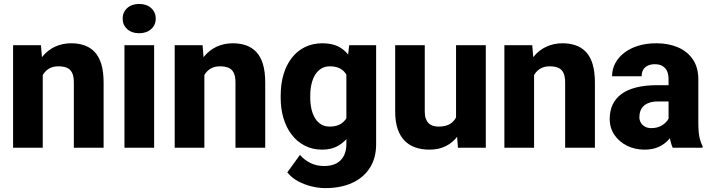

<svg xmlns="http://www.w3.org/2000/svg" viewBox="-20 -761 3666 989"><path d="M200.2 -415.5V0H47.4V-528.3H190.9ZM180.2 -282.7 142.1 -281.7Q142.1 -341.3 156.7 -388.7Q171.4 -436 198.5 -469.5Q225.6 -502.9 263.4 -520.5Q301.3 -538.1 347.2 -538.1Q384.3 -538.1 415 -527.3Q445.8 -516.6 468 -492.9Q490.2 -469.2 502 -430.4Q513.7 -391.6 513.7 -335V0H360.4V-335.4Q360.4 -368.7 351.1 -386.7Q341.8 -404.8 324 -412.1Q306.2 -419.4 280.8 -419.4Q253.9 -419.4 234.9 -408.9Q215.8 -398.4 203.6 -379.9Q191.4 -361.3 185.8 -336.4Q180.2 -311.5 180.2 -282.7Z M773.9 -528.3V0H621.1V-528.3ZM611.8 -665Q611.8 -698.2 635.3 -719.5Q658.7 -740.7 696.8 -740.7Q734.9 -740.7 758.5 -719.5Q782.2 -698.2 782.2 -665Q782.2 -632.3 758.5 -611.1Q734.9 -589.8 696.8 -589.8Q658.7 -589.8 635.3 -611.1Q611.8 -632.3 611.8 -665Z M1032.7 -415.5V0H879.9V-528.3H1023.4ZM1012.7 -282.7 974.6 -281.7Q974.6 -341.3 989.3 -388.7Q1003.9 -436 1031 -469.5Q1058.1 -502.9 1095.9 -520.5Q1133.8 -538.1 1179.7 -538.1Q1216.8 -538.1 1247.6 -527.3Q1278.3 -516.6 1300.5 -492.9Q1322.8 -469.2 1334.5 -430.4Q1346.2 -391.6 1346.2 -335V0H1192.9V-335.4Q1192.9 -368.7 1183.6 -386.7Q1174.3 -404.8 1156.5 -412.1Q1138.7 -419.4 1113.3 -419.4Q1086.4 -419.4 1067.4 -408.9Q1048.3 -398.4 1036.1 -379.9Q1023.9 -361.3 1018.3 -336.4Q1012.7 -311.5 1012.7 -282.7Z M1778.8 -528.3H1917.5V-19Q1917.5 53.7 1884.5 104.5Q1851.6 155.3 1793 181.6Q1734.4 208 1655.8 208Q1621.6 208 1584.5 199Q1547.4 189.9 1514.6 172.1Q1481.9 154.3 1460 127L1524.9 37.1Q1547.4 62.5 1578.6 78.4Q1609.9 94.2 1649.9 94.2Q1686.5 94.2 1711.9 81.1Q1737.3 67.9 1750.7 42.5Q1764.2 17.1 1764.2 -19V-404.8ZM1425.8 -257.8V-268.1Q1425.8 -328.1 1440.4 -377.7Q1455.1 -427.2 1483.2 -463.1Q1511.2 -499 1551 -518.6Q1590.8 -538.1 1640.6 -538.1Q1694.3 -538.1 1729.5 -517.8Q1764.6 -497.6 1786.6 -461.2Q1808.6 -424.8 1821.3 -375.7Q1834 -326.7 1841.8 -269.5V-252Q1834 -197.3 1819.3 -149.9Q1804.7 -102.5 1781.2 -66.7Q1757.8 -30.8 1722.9 -10.5Q1688 9.8 1639.6 9.8Q1590.3 9.8 1550.8 -10.3Q1511.2 -30.3 1483.2 -66.4Q1455.1 -102.5 1440.4 -151.4Q1425.8 -200.2 1425.8 -257.8ZM1578.1 -268.1V-257.8Q1578.1 -226.6 1584.2 -199.7Q1590.3 -172.9 1602.8 -152.3Q1615.2 -131.8 1634 -120.4Q1652.8 -108.9 1678.2 -108.9Q1715.3 -108.9 1738.5 -124.8Q1761.7 -140.6 1772.7 -168.9Q1783.7 -197.3 1784.2 -234.9V-286.1Q1784.2 -317.4 1777.8 -342.3Q1771.5 -367.2 1759 -384.3Q1746.6 -401.4 1726.8 -410.4Q1707 -419.4 1679.2 -419.4Q1654.3 -419.4 1635.3 -408Q1616.2 -396.5 1603.5 -376Q1590.8 -355.5 1584.5 -327.9Q1578.1 -300.3 1578.1 -268.1Z M2329.1 -127.4V-528.3H2482.4V0H2338.9ZM2345.2 -235.4 2387.2 -236.3Q2387.2 -183.1 2374.8 -138.2Q2362.3 -93.3 2337.6 -60.1Q2313 -26.9 2276.6 -8.5Q2240.2 9.8 2191.9 9.8Q2152.8 9.8 2120.4 -1.2Q2087.9 -12.2 2064.5 -35.9Q2041 -59.6 2028.3 -96.9Q2015.6 -134.3 2015.6 -186.5V-528.3H2168V-185.5Q2168 -165 2173.1 -150.6Q2178.2 -136.2 2187.3 -127Q2196.3 -117.7 2209.7 -113.3Q2223.1 -108.9 2239.3 -108.9Q2279.8 -108.9 2303 -125.7Q2326.2 -142.6 2335.7 -171.1Q2345.2 -199.7 2345.2 -235.4Z M2731 -415.5V0H2578.1V-528.3H2721.7ZM2710.9 -282.7 2672.9 -281.7Q2672.9 -341.3 2687.5 -388.7Q2702.1 -436 2729.2 -469.5Q2756.3 -502.9 2794.2 -520.5Q2832 -538.1 2877.9 -538.1Q2915 -538.1 2945.8 -527.3Q2976.6 -516.6 2998.8 -492.9Q3021 -469.2 3032.7 -430.4Q3044.4 -391.6 3044.4 -335V0H2891.1V-335.4Q2891.1 -368.7 2881.8 -386.7Q2872.6 -404.8 2854.7 -412.1Q2836.9 -419.4 2811.5 -419.4Q2784.7 -419.4 2765.6 -408.9Q2746.6 -398.4 2734.4 -379.9Q2722.2 -361.3 2716.6 -336.4Q2710.9 -311.5 2710.9 -282.7Z M3423.8 -126V-352.5Q3423.8 -376.5 3416.5 -393.6Q3409.2 -410.6 3393.6 -420.4Q3377.9 -430.2 3353 -430.2Q3332 -430.2 3316.7 -422.9Q3301.3 -415.5 3293.2 -401.9Q3285.2 -388.2 3285.2 -368.2H3132.8Q3132.8 -403.8 3148.9 -434.6Q3165 -465.3 3195.1 -488.8Q3225.1 -512.2 3267.1 -525.1Q3309.1 -538.1 3361.3 -538.1Q3423.3 -538.1 3471.9 -517.3Q3520.5 -496.6 3548.8 -455.3Q3577.1 -414.1 3577.1 -351.6V-130.4Q3577.1 -82.5 3582.8 -55.4Q3588.4 -28.3 3599.1 -8.3V0H3445.3Q3434.6 -22.9 3429.2 -56.9Q3423.8 -90.8 3423.8 -126ZM3442.9 -322.3 3443.8 -238.3H3368.2Q3342.8 -238.3 3324.5 -231.9Q3306.2 -225.6 3294.9 -214.6Q3283.7 -203.6 3278.6 -189.2Q3273.4 -174.8 3273.4 -157.7Q3273.4 -141.6 3281.2 -128.7Q3289.1 -115.7 3302.7 -108.4Q3316.4 -101.1 3334.5 -101.1Q3364.3 -101.1 3385.5 -112.8Q3406.7 -124.5 3418.5 -141.4Q3430.2 -158.2 3430.2 -172.9L3466.8 -109.4Q3458 -89.8 3445.3 -69.1Q3432.6 -48.3 3413.1 -30.5Q3393.6 -12.7 3366 -1.5Q3338.4 9.8 3299.8 9.8Q3250 9.8 3209.5 -10.5Q3168.9 -30.8 3144.8 -66.4Q3120.6 -102.1 3120.6 -148.4Q3120.6 -189.9 3135.7 -222.2Q3150.9 -254.4 3181.4 -276.9Q3211.9 -299.3 3258.3 -310.8Q3304.7 -322.3 3366.7 -322.3Z"/></svg>

Font: Roboto ExtraBold
Style: Regular
Weight: 800
Designer: Christian Robertson
Foundry: Google
Version: Version 3.009; 2024